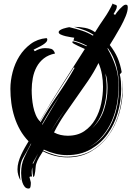

<svg xmlns="http://www.w3.org/2000/svg" viewBox="-20 -880 778 1109"><path d="M706 -853Q714 -853 716 -848.5Q718 -844 718 -837Q718 -816 706 -786.5Q694 -757 677 -726Q660 -695 642.5 -666.5Q625 -638 614 -620Q643 -583 659 -546Q675 -509 683 -463L672 -450Q677 -430 678.5 -409Q680 -388 680 -367Q680 -298 660.5 -229.5Q641 -161 602 -106.5Q563 -52 504.5 -18Q446 16 367 16Q332 16 298.5 7.5Q265 -1 233 -16L230 -10Q262 5 296.5 15Q331 25 367 25Q451 25 511.5 -11.5Q572 -48 611.5 -106Q651 -164 669.5 -237Q688 -310 688 -383V-403Q688 -411 687 -419Q689 -406 689 -393V-364Q689 -295 668.5 -224.5Q648 -154 607.5 -98Q567 -42 507.5 -6.5Q448 29 370 29Q333 29 297 20Q261 11 228 -6Q217 11 206 29.5Q195 48 189 67Q187 72 186 84.5Q185 97 183.5 110Q182 123 179.5 132.5Q177 142 172 142Q170 131 168.5 121.5Q167 112 167 101V93Q167 90 167 86Q163 100 163 112Q163 119 163.5 126Q164 133 165 140L158 139L150 142L158 173V181Q158 189 156 199Q154 209 145 209Q131 209 122.5 198.5Q114 188 109.5 174Q105 160 103.5 144.5Q102 129 102 119Q102 70 119.5 31.5Q137 -7 160 -49L159 -51Q148 -30 136.5 -8.5Q125 13 111 36Q101 56 98 77.5Q95 99 95 121Q95 141 98 162Q90 147 85.5 131Q81 115 81 98Q81 77 87 55.5Q93 34 102.5 13.5Q112 -7 123 -26.5Q134 -46 145 -64Q116 -94 96 -129.5Q76 -165 63.5 -204.5Q51 -244 45.5 -285Q40 -326 40 -367Q40 -414 53 -464Q66 -514 92 -555.5Q118 -597 157 -626Q196 -655 249 -660L253 -655V-651Q253 -646 250 -641Q247 -636 238.5 -629Q230 -622 214.5 -613.5Q199 -605 174 -593L181 -584Q210 -602 240 -602Q263 -602 276.5 -597.5Q290 -593 298 -571Q259 -563 233 -542.5Q207 -522 191.5 -493Q176 -464 169.5 -429.5Q163 -395 163 -359Q163 -339 165 -314Q167 -289 172 -264Q177 -239 186.5 -216.5Q196 -194 210 -180Q272 -287 338 -390Q404 -493 470 -597Q467 -599 455 -604Q443 -609 430.5 -615Q418 -621 408 -626.5Q398 -632 398 -636Q398 -638 400 -642Q421 -637 440.5 -629.5Q460 -622 480 -613L482 -616Q463 -626 444 -633.5Q425 -641 404 -646L409 -662Q404 -663 389.5 -665Q375 -667 359 -671Q343 -675 331 -680.5Q319 -686 319 -694Q319 -701 327 -706Q335 -711 345 -714.5Q355 -718 365 -720L380 -723Q415 -715 450 -704Q485 -693 517 -674L520 -679Q494 -696 465.5 -706.5Q437 -717 408 -725Q440 -725 471.5 -719Q503 -713 529 -694Q555 -736 582.5 -775.5Q610 -815 631 -860Q634 -856 638 -855Q642 -854 645.5 -853Q649 -852 652 -850Q655 -848 655 -843Q655 -833 648 -820Q641 -807 636 -799L645 -794Q648 -799 655.5 -809Q663 -819 672 -828.5Q681 -838 690 -845.5Q699 -853 706 -853ZM292 -115Q310 -105 330.5 -100.5Q351 -96 371 -96Q428 -96 467 -122.5Q506 -149 530 -190.5Q554 -232 564.5 -282Q575 -332 575 -379Q575 -414 569 -449Q563 -484 549 -516Q522 -462 488.5 -413Q455 -364 420.5 -315.5Q386 -267 352.5 -218Q319 -169 292 -115ZM407 -492Q357 -414 307 -336.5Q257 -259 211 -179L214 -174Q260 -255 312.5 -331Q365 -407 411 -488Q407 -488 407 -492ZM667 -379Q667 -438 652.5 -496Q638 -554 603 -602L601 -599Q631 -548 648 -495.5Q665 -443 665 -383Q665 -332 655.5 -279.5Q646 -227 625.5 -180Q605 -133 571 -93Q539 -54 492 -29Q540 -53 573 -90Q607 -129 628 -176Q649 -223 658 -275Q667 -327 667 -379ZM601 -373Q601 -394 598.5 -415Q596 -436 589 -456Q592 -436 594 -415Q596 -394 596 -374Q596 -310 576.5 -248Q557 -186 512 -139Q561 -185 581 -246.5Q601 -308 601 -373ZM225 -160Q252 -205 278 -250Q303 -291 328 -333Q302 -292 276 -252Q249 -208 223 -162ZM357 -250Q335 -219 314.5 -187.5Q294 -156 274 -123ZM172 65 200 7 168 64Z"/></svg>

Font: Finger Paint
Style: Regular
Weight: 400
Designer: Ralph du Carrois
Foundry: Ralph du Carrois
Version: Version 1.001